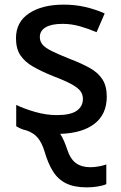

<svg xmlns="http://www.w3.org/2000/svg" viewBox="-20 -569 524 829"><path d="M355 240Q300 240 265 222.5Q230 205 208.5 170.5Q187 136 172 84Q161 48 143.5 26.5Q126 5 94 -6Q80 -9 70 -13.5Q60 -18 50 -24V-116Q85 -99 132.5 -85.5Q180 -72 225 -72Q285 -72 311.5 -91Q338 -110 338 -142Q338 -160 328 -174.5Q318 -189 290.5 -204.5Q263 -220 210 -240Q158 -261 122.5 -281.5Q87 -302 68 -330.5Q49 -359 49 -404Q49 -474 105.5 -511.5Q162 -549 255 -549Q304 -549 347.5 -539Q391 -529 432 -511L397 -430Q362 -445 325 -455.5Q288 -466 250 -466Q202 -466 177 -451Q152 -436 152 -409Q152 -390 164 -376Q176 -362 204.5 -348Q233 -334 283 -314Q333 -295 368.5 -275Q404 -255 422.5 -226Q441 -197 441 -152Q441 -76 388.5 -35Q336 6 240 9Q249 23 256 39Q263 55 269 73Q283 117 307.5 135Q332 153 370 153Q387 153 406.5 149.5Q426 146 439 141V226Q427 232 403 236Q379 240 355 240Z"/></svg>

Font: Noto Sans Medium
Style: Regular
Weight: 500
Designer: Monotype Design Team
Foundry: Monotype Imaging Inc.
Version: Version 2.007